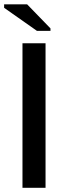

<svg xmlns="http://www.w3.org/2000/svg" viewBox="-23 -894 321 914"><path d="M193.8 -688V0H84V-688ZM217.3 -758.8V-747.1H152.8L-3.4 -856.9V-873.5H106Z"/></svg>

Font: Arimo Medium
Style: Regular
Weight: 500
Designer: Steve Matteson
Foundry: Monotype Imaging Inc.
Version: Version 1.33